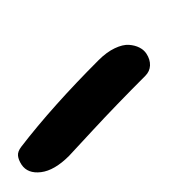

<svg xmlns="http://www.w3.org/2000/svg" viewBox="-20 -181 701 701"><g transform="rotate(-45 330.0 169.5)"><path d="M106 254.9Q30.8 254.9 -8.1 224.6Q-46.9 194.3 -39.1 154.8Q-34.7 134.3 -25.1 122.6Q-15.6 110.8 6.8 107.9Q191.4 84 429.2 84Q471.2 84 502 95Q532.7 106 547.4 122.8Q562 139.6 567.6 157.2Q573.2 174.8 569.8 190.9Q564.5 215.8 548.6 230.5Q532.7 245.1 509.8 245.1Q358.9 245.1 234.4 250Q109.9 254.9 106 254.9Z"/></g></svg>

Font: Shantell Sans Bouncy
Style: Italic
Weight: 800
Italic angle: -11.31°
Designer: Stephen Nixon, Anya Danilova, Shantell Martin
Foundry: Arrow Type
Version: Version 1.006;[9816181b4]